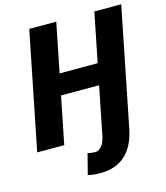

<svg xmlns="http://www.w3.org/2000/svg" viewBox="-132 -812 974 1125"><g transform="rotate(-15 355.0 -249.0)"><path d="M403.3 7.3 461.9 -286.1H231L173.8 0H9.8L151.9 -710.9H315.9L256.3 -413.1H487.3L546.9 -710.9H710L566.4 7.3Q524.4 213.4 335.4 213.4Q295.9 213.4 261.7 205.1L293.5 80.6Q319.3 86.4 339.8 86.4Q360.4 86.4 377.9 65.9Q395.5 45.4 403.3 7.3Z"/></g></svg>

Font: Roboto-BlackItalic
Style: Italic
Weight: 900
Italic angle: -12°
Designer: Google
Version: Version 1.100141; 2013